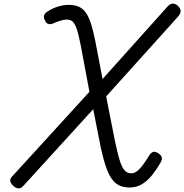

<svg xmlns="http://www.w3.org/2000/svg" viewBox="-20 -1027 1026 1069"><path d="M701 17Q656 17 626.5 -5.5Q597 -28 577 -79Q557 -130 539 -216L499 -419L110 8Q96 23 82 22Q68 21 52 6Q38 -8 37 -20.5Q36 -33 48 -45L478 -516L429 -777Q417 -839 406 -869Q395 -899 382.5 -908.5Q370 -918 351 -918Q334 -918 312 -910.5Q290 -903 275 -896Q259 -890 247.5 -894Q236 -898 228 -918Q221 -935 227.5 -946Q234 -957 248 -965Q274 -982 305 -991Q336 -1000 361 -1000Q396 -1000 420 -989Q444 -978 460 -953.5Q476 -929 488 -890.5Q500 -852 511 -796L551 -587L914 -992Q928 -1007 943 -1007Q958 -1007 973 -992Q986 -978 985.5 -964Q985 -950 970 -933L571 -490L620 -242Q632 -186 641.5 -151Q651 -116 661.5 -96.5Q672 -77 684 -69.5Q696 -62 712 -62Q733 -62 756 -85.5Q779 -109 811 -162Q819 -175 830.5 -180.5Q842 -186 861 -174Q877 -164 880.5 -151.5Q884 -139 874 -122Q853 -85 828 -53.5Q803 -22 772 -2.5Q741 17 701 17Z"/></svg>

Font: Playwrite SK
Style: Regular
Weight: 400
Designer: Veronika Burian, José Scaglione
Foundry: TypeTogether
Version: Version 1.002